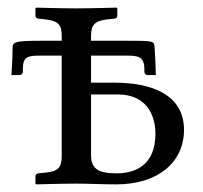

<svg xmlns="http://www.w3.org/2000/svg" viewBox="-20 -482 534 504"><path d="M314 -375H219V-387C219 -415 227 -427 261 -431L280 -433C284 -433 288 -436 288 -441V-460L286 -462C286 -462 218 -460 179 -460C143 -460 75 -462 75 -462L73 -460V-441C73 -436 76 -434 81 -433L100 -431C135 -427 142 -415 142 -387V-375H85C15 -375 13 -371 13 -354C13 -327 10 -285 10 -285H32C35 -285 39 -287 40 -293V-300C40 -333 52 -336 85 -336H142V-72C142 -43 133 -32 100 -29L81 -27C76 -26 73 -24 73 -19V0L75 2C75 2 143 0 179 0C209 0 255 2 285 2C396 2 463 -57 463 -141C463 -235 376 -265 280 -265H219V-336H314C343 -336 359 -333 359 -300V-293C360 -286 365 -285 367 -285H389C389 -285 388 -327 386 -354C384 -374 390 -375 314 -375ZM388 -131C388 -49 336 -27 286 -27C240 -27 219 -38 219 -74V-234H290C361 -234 388 -184 388 -131Z"/></svg>

Font: Linux Libertine O C
Style: Regular
Weight: 400
Designer: Philipp H. Poll
Foundry: Philipp H. Poll
Version: Version 4.0.3